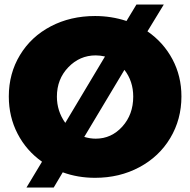

<svg xmlns="http://www.w3.org/2000/svg" viewBox="-20 -775 842 850"><path d="M632.8 -636.2Q703.6 -587.4 743.4 -512.7Q783.2 -438 783.2 -348.1Q783.2 -246.6 733.9 -164.1Q684.6 -81.5 596.9 -34.7Q509.3 12.2 400.9 12.2Q324.2 12.2 257.8 -12.2L217.8 55.2H97.2L166 -59.1Q96.7 -107.9 57.9 -182.9Q19 -257.8 19 -348.1Q19 -449.7 68.4 -531.2Q117.7 -612.8 204.8 -658.4Q292 -704.1 400.9 -704.1Q473.1 -704.1 540 -682.1L584 -754.9H705.1ZM231.9 -347.2Q231.9 -283.2 269 -231L444.8 -524.9Q422.9 -529.8 403.8 -529.8Q333 -529.8 282.5 -477.3Q231.9 -424.8 231.9 -347.2ZM403.8 -161.1Q473.1 -161.1 521.5 -214.6Q569.8 -268.1 569.8 -347.2Q569.8 -415.5 530.8 -465.8L353 -168.9Q378.9 -161.1 403.8 -161.1Z"/></svg>

Font: Montserrat arm ExtraBold
Style: Regular
Weight: 800
Designer: Julieta Ulanovsky
Foundry: Julieta Ulanovsky
Version: Version 6.000;PS 006.000;hotconv 1.0.88;makeotf.lib2.5.64775